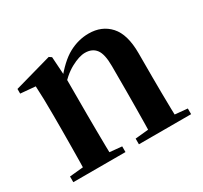

<svg xmlns="http://www.w3.org/2000/svg" viewBox="-119 -714 924 875"><g transform="rotate(-30 342.5 -276.0)"><path d="M36 0V-29.9L141.6 -40.2H204.7L310.6 -29.9V0ZM106.2 0Q107.9 -25.5 108.4 -67.4Q108.9 -109.4 109.4 -154.8Q109.9 -200.3 109.9 -234.8V-310.2Q109.9 -360 109 -393.7Q108.2 -427.5 106.2 -463.8L28.1 -470.7V-495.2L224.2 -550.4L237.2 -541.7L244.6 -428V-425.6V-234.8Q244.6 -200.3 245.1 -154.8Q245.6 -109.4 246.1 -67.4Q246.6 -25.5 247.6 0ZM381.3 0V-29.9L485.2 -40.2H547.8L655.9 -29.9V0ZM450 0Q451 -25.5 451.5 -66.9Q452 -108.4 452.5 -153.8Q453 -199.3 453 -234.8V-369.8Q453 -433.2 433.6 -458.7Q414.2 -484.2 376.2 -484.2Q345.6 -484.2 301.8 -460.5Q258.1 -436.8 212.5 -383.3L207.6 -425.7H222.9Q279.1 -497.3 329.7 -524.6Q380.3 -551.9 434.5 -551.9Q503.6 -551.9 545.5 -505.8Q587.5 -459.6 587.5 -360.5V-234.8Q587.5 -199.3 588 -153.8Q588.5 -108.4 589.3 -66.9Q590.2 -25.5 591.2 0Z"/></g></svg>

Font: Early Summer Mincho VF
Style: Regular
Weight: 250
Designer: GuiWonder
Version: Version 1.002